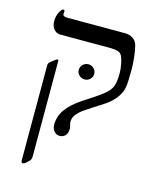

<svg xmlns="http://www.w3.org/2000/svg" viewBox="-116 -667 767 938"><g transform="rotate(15 267.5 -198.5)"><path d="M484.9 -388.2Q484.9 -329.1 481 -303Q477.1 -276.9 461.9 -253.9Q443.4 -224.6 409.2 -200.2L354 -164.6Q305.7 -134.3 290.3 -119.9Q274.9 -105.5 268.6 -93.3Q262.2 -81.1 262.2 -65.9Q262.2 -59.1 265.1 -49.3Q268.1 -39.6 268.1 -32.2Q268.1 -7.3 256.1 3.4Q244.1 14.2 229 14.2Q211.9 14.2 200.4 1Q189 -12.2 189 -32.2Q189 -74.7 214.4 -110.4Q239.7 -146 294.9 -182.1L325.2 -201.7Q373 -232.4 395.5 -252.2Q418 -272 425.5 -293.7Q433.1 -315.4 433.1 -359.9Q433.1 -380.4 428 -405.3Q422.9 -430.2 416.5 -442.6Q410.2 -455.1 396 -460Q381.8 -464.8 352.1 -464.8H105Q84 -464.8 71 -480.7Q58.1 -496.6 58.1 -520Q58.1 -546.4 68.6 -566.7Q79.1 -586.9 87.9 -586.9Q94.2 -586.9 94.2 -579.1L92.8 -566.9Q92.8 -553.2 116.2 -553.2H404.8Q431.2 -553.2 448 -542.2Q464.8 -531.2 470.9 -509.8Q477.1 -488.3 481 -453.1Q484.9 -418 484.9 -388.2ZM127.9 145Q127.9 156.2 124 162.6Q120.1 168.9 111.8 175.8Q99.1 189.9 88.9 189.9Q81.1 189.9 81.1 175.8V-300.8Q81.1 -310.1 83.5 -314.2Q85.9 -318.4 102.5 -331.3Q119.1 -344.2 123 -344.2Q127.9 -344.2 127.9 -336.9ZM235.8 -321.3Q235.8 -338.4 247.6 -349.4Q259.3 -360.4 274.9 -360.4Q290.5 -360.4 302.2 -349.4Q314 -338.4 314 -321.3Q314 -305.7 302.2 -294.7Q290.5 -283.7 274.9 -283.7Q259.3 -283.7 247.6 -294.7Q235.8 -305.7 235.8 -321.3Z"/></g></svg>

Font: Liberation Serif
Style: Regular
Weight: 400
Designer: Steve Matteson
Foundry: Ascender Corporation
Version: Version 2.1.5